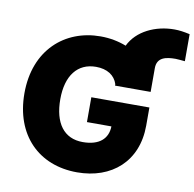

<svg xmlns="http://www.w3.org/2000/svg" viewBox="-89 -910 1024 1011"><g transform="rotate(10 423.0 -405.0)"><path d="M696.3 -474.6V-601.6C696.3 -660.2 745.1 -668.9 795.9 -668.9C811.5 -668.9 828.1 -666 845.7 -665V-809.6C814.5 -816.4 790 -820.3 762.7 -820.3C662.6 -820.3 564.5 -775.4 524.4 -691.4C483.4 -707.5 436.5 -716.8 386.7 -716.8C196.3 -716.8 43 -585 43 -352.5C43 -128.9 182.6 9.8 387.7 9.8C572.3 9.8 704.1 -103.5 704.1 -295.9V-392.6H393.6V-259.8H524.4C522.9 -193.8 478 -152.3 389.6 -152.3C288.1 -152.3 234.4 -227.5 234.4 -354.5C234.4 -480.5 292 -554.7 390.6 -554.7C450.2 -554.7 491.2 -528.3 505.9 -482.4V-474.6Z"/></g></svg>

Font: Pretendard Black
Style: Regular
Weight: 900
Designer: Base glyphs from Inter by Rasmus Andersson; Hangeul glyphs from Noto Sans CJK(Source Han Sans) by Jang Soo-young and Kan
Foundry: Kil Hyung-jin
Version: Version 1.309;Glyphs 3.2 (3225)